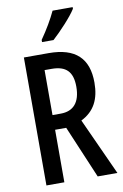

<svg xmlns="http://www.w3.org/2000/svg" viewBox="-101 -997 678 1055"><g transform="rotate(-10 238.0 -470.0)"><path d="M382 -931V-940H270C249 -895 220 -845 183 -792V-780H247C289 -818 357 -890 382 -931ZM208 -714H70V0H170V-293H232L356 0H466L321 -318C396 -355 428 -419 428 -511C428 -646 358 -714 208 -714ZM209 -626C289 -626 326 -590 326 -506C326 -419 287 -375 216 -375H170V-626Z"/></g></svg>

Font: Noto Sans Arabic ExtCond Med
Style: Regular
Weight: 500
Width: 2
Designer: Monotype Design Team, Nadine Chahine, Nizar Qandah and Khaled Hosny
Foundry: Monotype Imaging Inc.
Version: Version 2.012